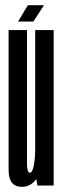

<svg xmlns="http://www.w3.org/2000/svg" viewBox="-20 -716 244 741"><path d="M124.4 0 115.8 -51.5V-600H187.1V0ZM84.2 -600V-217.4Q84.2 -122.2 84.2 -85.8Q84.2 -49.4 95.6 -49.4Q104.8 -49.4 110.3 -76.9Q115.8 -104.4 115.8 -138.8L149.5 -127.3Q149.5 -72.1 126.1 -33.5Q102.7 5.1 64.6 5.1Q13.2 5.1 13.2 -60Q13.2 -125.1 13.2 -219.8V-600ZM49.6 -632.9 87.7 -696H130.7L88.2 -632.9ZM70.7 -632.9 108.1 -696H149.8L108.9 -632.9Z"/></svg>

Font: Anybody UltraCondensed Thin
Style: Regular
Weight: 100
Width: 1
Designer: Tyler Finck
Foundry: Etcetera Type Company
Version: Version 1.110